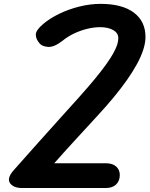

<svg xmlns="http://www.w3.org/2000/svg" viewBox="-20 -948 754 968"><path d="M92 0Q48.5 0 31 -24Q13.5 -48 47 -87.5Q112 -161 173 -229.2Q234 -297.5 286 -355.2Q338 -413 376 -455Q424.5 -509 459 -551Q493.5 -593 516.2 -625Q539 -657 552.2 -681.2Q565.5 -705.5 571 -723.2Q576.5 -741 576.5 -755Q576.5 -781.5 551 -796.2Q525.5 -811 484.5 -811Q454.5 -811 421 -803Q387.5 -795 355.2 -780Q323 -765 296 -743Q253 -709.5 223.2 -711.5Q193.5 -713.5 180.5 -728Q161 -750 160.5 -772.5Q160 -795 197 -826.5Q232 -856 279.8 -879Q327.5 -902 381.2 -915.2Q435 -928.5 487 -928.5Q596 -928.5 654.8 -884.5Q713.5 -840.5 713.5 -761.5Q713.5 -732.5 702.5 -698Q691.5 -663.5 670.5 -625Q649.5 -586.5 620 -544.5Q590.5 -502.5 553.2 -457.5Q516 -412.5 472 -365Q453 -344 428.2 -317.2Q403.5 -290.5 374.8 -259.2Q346 -228 315.2 -194Q284.5 -160 253.5 -125H512.5Q548 -125 566 -108.2Q584 -91.5 584 -66Q584 -36 565.5 -18Q547 0 512.5 0Z"/></svg>

Font: Edu VIC WA NT Hand Pre
Style: Regular
Weight: 400
Designer: Tina and Corey Anderson, Eben Sorkin, Mirko Velimirovic
Foundry: Google for Education
Version: Version 1.000